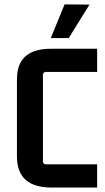

<svg xmlns="http://www.w3.org/2000/svg" viewBox="-20 -838 470 858"><path d="M414.1 -103.5H183.6Q172.9 -105.5 171.9 -115.2V-504.9Q173.8 -515.6 183.6 -516.6H414.1V-620.1H208Q65.4 -620.1 56.6 -502Q55.7 -493.2 55.7 -484.4V-135.7Q57.6 -1 208 0H414.1ZM207 -668 268.6 -818.4 379.9 -817.4 287.1 -668Z"/></svg>

Font: Gemunu Libre
Style: Bold
Weight: 700
Designer: Pushpananda Ekanayake, Sol Matas, Kosala Senevirathne
Foundry: Mooniak
Version: Version 1.001